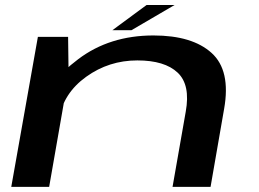

<svg xmlns="http://www.w3.org/2000/svg" viewBox="-20 -730 1010 750"><path d="M24 0H172L248 -435L246 -586H128ZM654 0H802.5L855.5 -305Q882 -455 806.5 -523.2Q731 -591.5 579.5 -591.5Q408 -591.5 285.5 -498.8Q163 -406 148 -323.5L210.5 -266.5Q228 -366.5 316.8 -430.2Q405.5 -494 516.5 -494Q623.5 -494 674 -446.2Q724.5 -398.5 705.5 -293.5ZM419 -612H493.5L662 -710.5H552.5Z"/></svg>

Font: Anybody ExtraExpanded Medium
Style: Italic
Weight: 500
Width: 8
Italic angle: -10°
Version: Version 1.113;gftools[0.9.25]